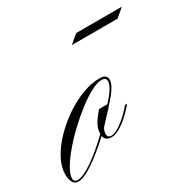

<svg xmlns="http://www.w3.org/2000/svg" viewBox="-181 -656 798 793"><g transform="rotate(-30 218.5 -259.0)"><path d="M-23 9Q-39 9 -47.5 -5Q-56 -19 -56 -44Q-56 -78 -36 -116Q-16 -154 18 -189.5Q52 -225 94 -254Q136 -283 180.5 -300Q225 -317 265 -317Q299 -317 299 -291Q299 -267 268 -229.5Q237 -192 190 -143Q153 -104 112 -69.5Q71 -35 35.5 -13Q0 9 -23 9ZM-22 2Q-3 2 29.5 -17Q62 -36 102 -70Q142 -104 185 -148Q232 -197 261 -232.5Q290 -268 290 -290Q290 -307 268 -307Q248 -307 217.5 -291Q187 -275 152.5 -248.5Q118 -222 84 -190Q50 -158 22 -125Q-6 -92 -23 -63.5Q-40 -35 -40 -16Q-40 2 -22 2ZM303 -159Q270 -122 240 -101.5Q210 -81 189 -81Q153 -81 153 -116Q153 -137 163.5 -157.5Q174 -178 200 -208H248L187 -140Q172 -125 172 -105Q172 -87 190 -87Q207 -87 234 -105.5Q261 -124 290 -156L302 -169H312ZM235 -493 275 -527H493L453 -493Z"/></g></svg>

Font: Ballet
Style: Regular
Weight: 400
Designer: Maximiliano R. Sproviero
Foundry: Omnibus-Type
Version: Version 1.100